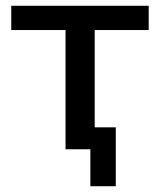

<svg xmlns="http://www.w3.org/2000/svg" viewBox="-20 -517 554 665"><path d="M293 128V0H207V-413H19V-497H495V-413H308V-76H381V128Z"/></svg>

Font: Nunito Sans 7pt Medium
Style: Regular
Weight: 500
Designer: Vernon Adams
Foundry: Vernon Adams
Version: Version 3.101;gftools[0.9.27]